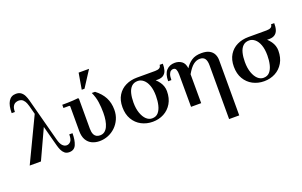

<svg xmlns="http://www.w3.org/2000/svg" viewBox="-108 -1222 3083 1958"><g transform="rotate(-20 1433.5 -243.0)"><path d="M262 -492 310 -349 149 0H27ZM515 -161H550Q550 -85 529.5 -37.5Q509 10 454 10Q424 10 405 -6Q386 -22 374.5 -47Q363 -72 355.5 -101Q348 -130 341 -155L231 -571Q228 -582 220 -603.5Q212 -625 194.5 -643Q177 -661 145 -661Q129 -661 112 -653.5Q95 -646 83.5 -625.5Q72 -605 72 -565H37Q37 -648 64 -692Q91 -736 144 -736Q178 -736 199 -720Q220 -704 232 -679Q244 -654 251.5 -625.5Q259 -597 266 -571L376 -155Q389 -106 409 -85.5Q429 -65 453 -65Q477 -65 496 -85Q515 -105 515 -161Z M784 10Q740 10 703 -7Q666 -24 644 -61.5Q622 -99 622 -159V-427L615 -434H551V-469Q577 -469 607.5 -469.5Q638 -470 668.5 -472Q699 -474 725 -477L732 -469V-144Q732 -126 735 -108.5Q738 -91 746 -76.5Q754 -62 769 -53Q784 -44 808 -44Q837 -44 857.5 -59.5Q878 -75 891 -102.5Q904 -130 910.5 -167.5Q917 -205 917 -250Q917 -310 909 -366.5Q901 -423 875 -479H910Q972 -432 1002.5 -374Q1033 -316 1033 -240Q1033 -185 1012.5 -139Q992 -93 957 -59.5Q922 -26 877.5 -8Q833 10 784 10ZM790 -545 820 -720H933L820 -545Z M1361 -469H1559Q1623 -469 1623 -512H1658Q1659 -472 1649 -439.5Q1639 -407 1611 -390Q1583 -373 1529 -378L1480 -383ZM1241 -242Q1241 -175 1258.5 -126Q1276 -77 1304 -51Q1332 -25 1366 -25L1361 10Q1294 10 1239 -19Q1184 -48 1151.5 -103Q1119 -158 1119 -235Q1119 -311 1151.5 -363.5Q1184 -416 1239 -442.5Q1294 -469 1361 -469L1356 -434Q1314 -434 1288.5 -409Q1263 -384 1252 -340.5Q1241 -297 1241 -242ZM1480 -227Q1480 -295 1463 -341Q1446 -387 1417.5 -410.5Q1389 -434 1356 -434L1361 -469Q1428 -450 1482.5 -415.5Q1537 -381 1569.5 -335Q1602 -289 1602 -235Q1602 -158 1569.5 -103Q1537 -48 1482.5 -19Q1428 10 1361 10L1366 -25Q1409 -25 1433.5 -53Q1458 -81 1469 -127Q1480 -173 1480 -227Z M2100 250V-334Q2100 -382 2083 -406Q2066 -430 2028 -430Q1991 -430 1957.5 -404Q1924 -378 1887 -314V-379Q1914 -423 1955.5 -451Q1997 -479 2064 -479Q2117 -479 2149 -461.5Q2181 -444 2195.5 -414.5Q2210 -385 2210 -349V250ZM1778 0 1777 -351Q1777 -385 1768.5 -405Q1760 -425 1737 -425Q1725 -425 1712.5 -417Q1700 -409 1691.5 -387Q1683 -365 1683 -325H1648Q1648 -405 1683 -442Q1718 -479 1774 -479Q1817 -479 1848.5 -456.5Q1880 -434 1887 -379L1888 0Z M2570 -469H2768Q2832 -469 2832 -512H2867Q2868 -472 2858 -439.5Q2848 -407 2820 -390Q2792 -373 2738 -378L2689 -383ZM2450 -242Q2450 -175 2467.5 -126Q2485 -77 2513 -51Q2541 -25 2575 -25L2570 10Q2503 10 2448 -19Q2393 -48 2360.5 -103Q2328 -158 2328 -235Q2328 -311 2360.5 -363.5Q2393 -416 2448 -442.5Q2503 -469 2570 -469L2565 -434Q2523 -434 2497.5 -409Q2472 -384 2461 -340.5Q2450 -297 2450 -242ZM2689 -227Q2689 -295 2672 -341Q2655 -387 2626.5 -410.5Q2598 -434 2565 -434L2570 -469Q2637 -450 2691.5 -415.5Q2746 -381 2778.5 -335Q2811 -289 2811 -235Q2811 -158 2778.5 -103Q2746 -48 2691.5 -19Q2637 10 2570 10L2575 -25Q2618 -25 2642.5 -53Q2667 -81 2678 -127Q2689 -173 2689 -227Z"/></g></svg>

Font: Brygada 1918 SemiBold
Style: Regular
Weight: 600
Designer: Mateusz Machalski | Borys Kosmynka | Przemek Hoffer
Foundry: NIEPODLEGLA 2018
Version: Version 3.006